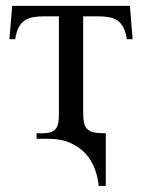

<svg xmlns="http://www.w3.org/2000/svg" viewBox="-20 -467 478 646"><path d="M406.7 -335Q403.3 -358.9 395.5 -374Q387.7 -389.2 375.5 -397.7Q363.3 -406.2 346.4 -409.2Q329.6 -412.1 307.6 -412.1H259.8V-90.8Q259.8 -68.4 262.7 -54.4Q265.6 -40.5 273.9 -32.5Q282.2 -24.4 297.1 -21.5Q312 -18.6 335.9 -18.6V158.7H312Q309.6 130.4 299.3 102.1Q289.1 73.7 268.8 51Q248.5 28.3 217.3 14.2Q186 0 142.6 0H103V-18.6H122.1Q140.1 -18.6 151.1 -22.5Q162.1 -26.4 168.2 -34.4Q174.3 -42.5 176.3 -54.7Q178.2 -66.9 178.2 -83.5V-412.1H129.9Q108.4 -412.1 91.6 -409.2Q74.7 -406.2 62.5 -397.7Q50.3 -389.2 42.5 -374Q34.7 -358.9 31.2 -335H11.7L21 -447.3H417L426.3 -335Z"/></svg>

Font: Doulos SIL CyrE
Style: Regular
Weight: 400
Designer: Walt Agee, Victor Gaultney, Peter Martin, Debbi Hosken, Becca Hirsbrunner
Foundry: SIL International
Version: Version 5.000